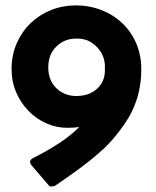

<svg xmlns="http://www.w3.org/2000/svg" viewBox="-20 -678 578 712"><path d="M504 -421Q504 -322 457 -242Q435 -206 406.5 -171.5Q378 -137 346 -110Q312 -80 269.5 -49Q227 -18 184 11Q177 13 171 13.5Q165 14 163 12L97 -65Q83 -83 105 -93Q158 -120 200 -147.5Q242 -175 274 -207Q254 -204 230 -204Q189 -204 152 -220.5Q115 -237 86 -266.5Q57 -296 40 -335.5Q23 -375 23 -422Q23 -475 42.5 -518.5Q62 -562 94.5 -593Q127 -624 170 -641Q213 -658 261 -658Q312 -658 356.5 -640.5Q401 -623 434 -591.5Q467 -560 485.5 -516.5Q504 -473 504 -421ZM263 -322Q310 -322 339.5 -348.5Q369 -375 369 -417V-436Q367 -476 338 -505Q322 -521 304.5 -528Q287 -535 263 -535Q219 -535 189 -505.5Q159 -476 159 -428Q159 -380 189 -351Q219 -322 263 -322Z"/></svg>

Font: Stadtwerke
Style: Bold
Weight: 700
Designer: Santiago Orozco
Foundry: Typemade
Version: Version 1.003